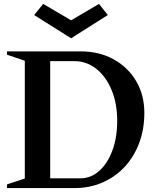

<svg xmlns="http://www.w3.org/2000/svg" viewBox="-20 -963 802 983"><path d="M16 0V-19L107 -49V-652L16 -683V-700H392Q488 -700 561.5 -659.5Q635 -619 677 -548Q719 -477 719 -385Q719 -301 692.5 -230.5Q666 -160 618 -108.5Q570 -57 504.5 -28.5Q439 0 360 0ZM361 -650H237V-50H391Q445 -50 487.5 -87.5Q530 -125 555 -191.5Q580 -258 580 -344Q580 -434 551 -503Q522 -572 472.5 -611Q423 -650 361 -650ZM344 -767 155 -886 201 -943 344 -859 487 -943 532 -886Z"/></svg>

Font: Wittgenstein Semibold
Style: Regular
Weight: 600
Designer: Jörg Drees
Foundry: Jörg Drees
Version: Version 1.303; ttfautohint (v1.8.4.7-5d5b)